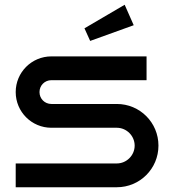

<svg xmlns="http://www.w3.org/2000/svg" viewBox="-20 -787 717 807"><path d="M646 -175C646 -272 568 -350 471 -350H196C168 -350 146 -372 146 -400C146 -428 168 -450 196 -450H596V-550H196C113 -550 46 -483 46 -400C46 -317 113 -250 196 -250H471C512 -250 546 -216 546 -175C546 -134 512 -100 471 -100H46V0H471C568 0 646 -78 646 -175ZM504 -767 335 -668 359 -615 542 -681Z"/></svg>

Font: Bruno Ace
Style: Regular
Weight: 400
Designer: Astigmatic (AOETI)
Foundry: Astigmatic (AOETI)
Version: Version 1.000